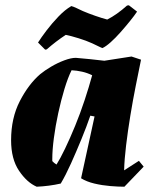

<svg xmlns="http://www.w3.org/2000/svg" viewBox="-20 -695 590 727"><path d="M119 12Q82 -4 52 -48.5Q22 -93 22 -164Q22 -248 55 -312Q88 -376 132 -414Q149 -428 173.5 -442.5Q198 -457 223.5 -466.5Q249 -476 267 -476Q294 -474 321 -471Q348 -468 375 -465L478 -481L514 -469Q505 -425 494 -370Q483 -315 473.5 -257Q464 -199 457.5 -145Q451 -91 450 -50L506 -86L524 -64L451 12Q428 12 397.5 9.5Q367 7 337.5 0Q308 -7 287 -20L338 -254L322 -257Q308 -216 288.5 -168.5Q269 -121 249 -76.5Q229 -32 210 0Q188 5 165 8Q142 11 119 12ZM194 -72Q208 -94 226.5 -132.5Q245 -171 264.5 -218.5Q284 -266 300.5 -316Q317 -366 329 -410Q311 -419 291 -423.5Q271 -428 251 -429Q237 -401 224 -358Q211 -315 200.5 -266.5Q190 -218 184 -172.5Q178 -127 178 -93V-85Q184 -78 194 -72ZM151 -507 124 -534Q136 -553 156.5 -580Q177 -607 201.5 -632.5Q226 -658 250 -672Q258 -670 269.5 -664.5Q281 -659 294 -653Q315 -644 341 -635Q367 -626 386 -621Q404 -630 423 -643.5Q442 -657 461 -674L468 -675L499 -651Q489 -636 472 -615Q455 -594 436 -572.5Q417 -551 399 -535Q381 -519 368 -513Q364 -514 353 -519.5Q342 -525 329 -531Q307 -541 278 -550Q249 -559 229 -563Q191 -538 157 -508Z"/></svg>

Font: Labrada ExtraBold
Style: Italic
Weight: 800
Italic angle: -7°
Designer: Mercedes Jáuregui
Foundry: Omnibus-Type Team
Version: Version 1.000; ttfautohint (v1.8.4.7-5d5b)